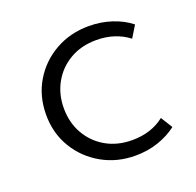

<svg xmlns="http://www.w3.org/2000/svg" viewBox="-101 -635 775 758"><g transform="rotate(-20 286.0 -256.0)"><path d="M345.5 16Q396.5 16 441.5 0.8Q486.5 -14.5 520 -40.5L489.5 -89.5Q434.5 -46 354.5 -46Q292 -46 244.2 -73.5Q196.5 -101 169.5 -148.5Q142.5 -196 142.5 -256Q142.5 -315 169 -362.5Q195.5 -410 243.2 -438Q291 -466 354 -466Q433.5 -466 490 -422.5L520 -471.5Q487 -498 441.5 -513Q396 -528 345.5 -528Q267 -528 204 -492.2Q141 -456.5 104.5 -395Q68 -333.5 68 -256Q68 -178 105.2 -116.5Q142.5 -55 205.5 -19.5Q268.5 16 345.5 16Z"/></g></svg>

Font: Spartan
Style: Regular
Weight: 400
Designer: Matt Bailey, Mirko Velimirovic
Foundry: Matt Bailey
Version: Version 1.003; ttfautohint (v1.8.3)